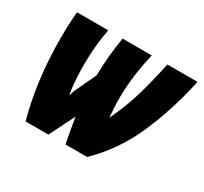

<svg xmlns="http://www.w3.org/2000/svg" viewBox="-119 -718 936 883"><g transform="rotate(30 349.0 -276.5)"><path d="M104 0H225L292 -134Q302 -71 316 0H431Q538 -104 600 -245Q662 -386 698 -553H538Q516 -450 493.5 -373Q471 -296 430 -209H429Q427 -233 425.5 -257Q424 -281 424 -305Q424 -424 455 -553H300Q283 -454 281 -347L243 -266Q237 -252 230 -238Q223 -224 220 -208H217Q211 -243 208.5 -281.5Q206 -320 206 -360Q206 -464 224 -553H58Q52 -484 52 -411Q52 -190 104 0Z"/></g></svg>

Font: Noto Sans Display Condensed Black
Style: Italic
Weight: 900
Width: 3
Italic angle: -192°
Designer: Monotype Design Team
Foundry: Monotype Imaging Inc.
Version: Version 1.900